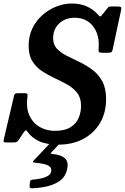

<svg xmlns="http://www.w3.org/2000/svg" viewBox="-60 -786 694 1066"><path d="M235 -573Q235 -538 256.2 -515.5Q277.5 -493 311 -476.2Q344.5 -459.5 382 -441.5Q419.5 -423.5 453 -398.5Q486.5 -373.5 507.8 -334.8Q529 -296 529 -236.5Q529 -159.5 495 -102.5Q461 -45.5 401.5 -14.2Q342 17 265.5 17Q196 17 155.5 -2.8Q115 -22.5 93.5 -53.5Q86 -64 82.5 -62.5Q79 -61 70 -49L43.5 -8.5Q38.5 -1.5 32.8 1.8Q27 5 14.5 5H-21Q-34 5 -38 2.8Q-42 0.5 -39.5 -10L17.5 -252.5Q19.5 -261.5 23.5 -265Q27.5 -268.5 38.5 -268.5H78.5Q88 -268.5 90.8 -265Q93.5 -261.5 93 -253Q83.5 -188 103.2 -145Q123 -102 161 -80.8Q199 -59.5 244 -59.5Q300 -59.5 332 -80Q364 -100.5 377 -132Q390 -163.5 390 -198Q390 -242 369 -269.5Q348 -297 314.8 -315.8Q281.5 -334.5 244.5 -351.5Q207.5 -368.5 174.2 -390.2Q141 -412 120 -445.5Q99 -479 99 -531.5Q99 -586 120.2 -629.5Q141.5 -673 176.8 -703.5Q212 -734 254.2 -750.2Q296.5 -766.5 338.5 -766.5Q386.5 -766.5 422.2 -750.2Q458 -734 482 -707Q491.5 -695.5 496.2 -694.8Q501 -694 511.5 -709L534 -737.5Q539 -744 542.8 -747Q546.5 -750 558.5 -750H592Q608 -750 611.5 -746.2Q615 -742.5 612 -729L565.5 -511Q562.5 -498 557 -495.5Q551.5 -493 536.5 -493H508Q491 -493 488.8 -497.8Q486.5 -502.5 487.5 -516Q494 -592 457 -639.8Q420 -687.5 354 -687.5Q302.5 -687.5 268.8 -656Q235 -624.5 235 -573ZM104.5 245 106 224.5Q108 216 112.5 213.8Q117 211.5 124.5 211Q145 209.5 166.8 205Q188.5 200.5 204.5 191.5Q220.5 182.5 224 167Q228 148.5 215.5 138.5Q203 128.5 182 124.2Q161 120 139 118Q124.5 116.5 123.2 113.2Q122 110 128.5 103.5L228.5 -2Q233 -7 244 -7H267.5Q288 -7 279 3L229 56Q221 64.5 221.8 66.5Q222.5 68.5 235.5 69.5Q278 73 300 92.5Q322 112 312.5 154Q303.5 196 271.2 218.5Q239 241 196.8 249.8Q154.5 258.5 115.5 259.5Q102 260 104.5 245Z"/></svg>

Font: Besley* Narrow Semi
Style: Italic
Weight: 600
Width: 4
Italic angle: -13°
Designer: Owen Earl
Foundry: indestructible type*
Version: Version 3.000; ttfautohint (v1.8.3)